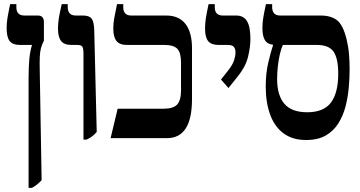

<svg xmlns="http://www.w3.org/2000/svg" viewBox="-20 -667 1740 927"><path d="M118 240V-287Q118 -343 121.5 -381Q125 -419 134 -448V-450H77Q41 -450 26.5 -469Q12 -488 12 -531Q12 -555 16 -580Q20 -605 29 -647H59V-632Q59 -592 98 -592H163Q192 -592 192 -560V-471Q182 -451 177.5 -433.5Q173 -416 172 -391Q171 -366 172 -321L181 203Q159 227 134 240Z M383 7V-408Q383 -432 378 -441Q373 -450 353 -450H325Q290 -450 275 -469Q260 -488 260 -529Q260 -553 264 -578.5Q268 -604 278 -647H307V-633Q307 -592 346 -592H381Q411 -592 422.5 -577Q434 -562 435 -521L447 -30Q434 -15 422.5 -7Q411 1 398 7Z M514 0 548 -142H768Q817 -142 835.5 -162.5Q854 -183 854 -231V-364Q854 -413 836 -431.5Q818 -450 774 -450H593Q558 -450 542.5 -469Q527 -488 527 -529Q527 -553 531.5 -579Q536 -605 545 -647H575V-633Q575 -592 614 -592H783Q844 -592 875.5 -551.5Q907 -511 907 -434V-188Q907 0 786 0Z M1083 -242 1047 -283 1081 -326Q1103 -354 1110 -375.5Q1117 -397 1117 -414Q1117 -431 1109 -440.5Q1101 -450 1081 -450H1035Q1000 -450 985 -468.5Q970 -487 970 -529Q970 -554 974 -579.5Q978 -605 987 -647H1017V-632Q1017 -592 1056 -592H1121Q1156 -592 1172.5 -565Q1189 -538 1189 -479Q1189 -440 1177.5 -392.5Q1166 -345 1128 -298Z M1458 9Q1392 9 1348.5 -23.5Q1305 -56 1284 -114.5Q1263 -173 1263 -249Q1263 -314 1275.5 -366Q1288 -418 1298 -448V-451Q1270 -454 1258.5 -474Q1247 -494 1247 -531Q1247 -556 1251 -581Q1255 -606 1264 -647H1294V-633Q1294 -592 1333 -592H1528Q1578 -592 1607 -569.5Q1636 -547 1653 -479Q1662 -442 1665 -406Q1668 -370 1668 -332Q1668 -292 1664 -245.5Q1660 -199 1648.5 -154Q1637 -109 1614 -72Q1591 -35 1553 -13Q1515 9 1458 9ZM1318 -285Q1318 -207 1353 -166Q1388 -125 1463 -125Q1543 -125 1578 -172Q1613 -219 1613 -311Q1613 -385 1590.5 -417.5Q1568 -450 1510 -450H1346Q1338 -434 1331.5 -406.5Q1325 -379 1321.5 -347Q1318 -315 1318 -285Z"/></svg>

Font: Noto Serif Hebrew Condensed
Style: Bold
Weight: 700
Width: 3
Designer: Monotype Design Team
Foundry: Monotype Imaging Inc.
Version: Version 2.004; ttfautohint (v1.8.4.7-5d5b)